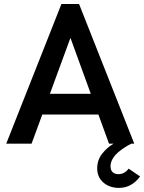

<svg xmlns="http://www.w3.org/2000/svg" viewBox="-20 -717 719 958"><path d="M11 0 286.5 -697H374.5L650 0H635Q620.5 7 605 16.8Q589.5 26.5 571.8 41Q554 55.5 542.8 74.2Q531.5 93 531.5 112Q531.5 133 542.5 142.5Q553.5 152 570.5 152Q601 152 622 124.5L679 163.5Q636.5 220.5 574 220.5Q526.5 220.5 495.8 193.8Q465 167 465 123Q465 81.5 489.2 50.5Q513.5 19.5 546.5 0H524L471 -145.5H191L137.5 0ZM229 -249H433L331.5 -528Z"/></svg>

Font: HK Grotesk SemiBold
Style: Regular
Weight: 600
Designer: Alfredo Marco Pradil
Foundry: Hanken Design Co.
Version: Version 3.001;FEAKit 1.0